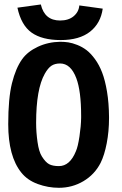

<svg xmlns="http://www.w3.org/2000/svg" viewBox="-20 -850 558 877"><path d="M254.4 -756.3Q293 -756.3 316.4 -775.9Q339.8 -795.4 342.3 -825.2L449.2 -810.5Q439.9 -743.7 391.4 -705.3Q342.8 -667 257.3 -667Q172.4 -667 124.5 -700.9Q76.7 -734.9 59.6 -814.9L166.5 -829.6Q183.6 -756.3 254.4 -756.3ZM254.9 -659.2Q273.9 -659.2 292 -656.5Q310.1 -653.8 333 -644.8Q356 -635.7 375.2 -621.1Q394.5 -606.4 413.8 -580.1Q433.1 -553.7 446.5 -518.8Q460 -483.9 468.8 -431.6Q477.5 -379.4 478 -315.9V-310.5Q478 -250 467.5 -195.6Q457 -141.1 439.5 -106Q412.1 -52.7 361.1 -22.5Q310.1 7.8 249 7.8Q199.7 7.8 152.3 -9.5Q105 -26.9 77.1 -62Q17.6 -136.2 17.6 -282.7Q17.6 -401.4 34.7 -470Q51.8 -538.6 81.1 -579.6Q106 -614.3 152.6 -636.2Q199.2 -658.2 254.9 -659.2ZM171.4 -135.3Q188 -108.9 204.3 -100.1Q220.7 -91.3 249 -91.3Q299.3 -91.3 326.7 -159.2Q335.9 -179.7 343 -227.1Q350.1 -274.4 350.6 -312.5V-320.8Q350.6 -434.1 328.6 -492.7Q303.2 -560.1 254.4 -560.1Q230.5 -560.1 214.8 -549.6Q199.2 -539.1 184.6 -513.2Q145 -443.4 145 -289.1Q145 -246.1 151.4 -201.4Q157.7 -156.7 171.4 -135.3Z"/></svg>

Font: Fantasque Sans Mono
Style: Bold
Weight: 700
Monospace: yes
Designer: Jany Belluz
Version: Version 1.8.0 ; ttfautohint (v1.8.2)